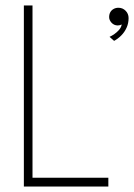

<svg xmlns="http://www.w3.org/2000/svg" viewBox="-20 -680 489 700"><path d="M67 -660H98.5V-32H375V0H67ZM411.9 -651.7Q427.3 -651.7 438.1 -640.7Q448.8 -629.8 448.8 -614.1Q448.8 -595.1 441.5 -579Q434.2 -562.8 422.1 -550.7Q410.1 -538.5 396 -531L379.4 -545.7Q387.9 -549.4 397.4 -556.1Q406.9 -562.8 414.5 -571.6Q422 -580.4 423.8 -590.7Q416.6 -587.2 408.8 -587.2Q395.4 -587.6 386.6 -597.2Q377.9 -606.9 377.9 -617.6Q377.9 -627.9 382.2 -635.6Q386.6 -643.2 394.3 -647.4Q401.9 -651.7 411.9 -651.7Z"/></svg>

Font: League Spartan Extralight
Style: Regular
Weight: 200
Foundry: The League of Moveable Type
Version: Version 2.300; ttfautohint (v1.8.3)